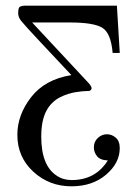

<svg xmlns="http://www.w3.org/2000/svg" viewBox="-20 -450 484 675"><path d="M41 24Q41 -46 89.5 -108.5Q138 -171 231 -186Q184 -236 123 -301Q64 -364 54 -377Q44 -390 44 -403Q44 -420 48 -424.5Q52 -429 65 -430H391L401 -264H376Q370 -334 339.5 -352.5Q309 -371 226 -371H93L285 -165Q302 -148 302 -140Q302 -133 293 -130H286Q279 -130 269 -129Q259 -128 246 -126Q233 -124 219 -119.5Q205 -115 191 -108Q177 -101 164.5 -89Q152 -77 144 -62Q125 -28 125 30Q125 133 180 168Q202 183 232 183Q316 183 359 114Q332 113 321 99Q310 85 310 68Q310 48 324 35Q338 22 356 22Q373 22 387 34Q401 46 401 71Q401 123 353 164Q305 205 231 205Q153 205 97 153.5Q41 102 41 24Z"/></svg>

Font: CMU Serif
Style: Roman
Weight: 500
Version: Version 0.7.0